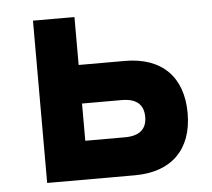

<svg xmlns="http://www.w3.org/2000/svg" viewBox="-43 -564 672 610"><g transform="rotate(-5 293.0 -259.0)"><path d="M83.5 0H363.3C480.5 0 547.4 -66.4 547.4 -182.1C547.4 -298.3 480.5 -364.7 363.3 -364.7H215.8V-517.6H83.5ZM215.8 -123V-241.7H342.3C388.7 -241.7 412.1 -221.7 412.1 -182.1C412.1 -143.1 388.7 -123 342.3 -123Z"/></g></svg>

Font: Cascadia Mono NF
Style: Bold
Weight: 700
Monospace: yes
Designer: Aaron Bell
Foundry: Saja Typeworks
Version: Version 2404.023